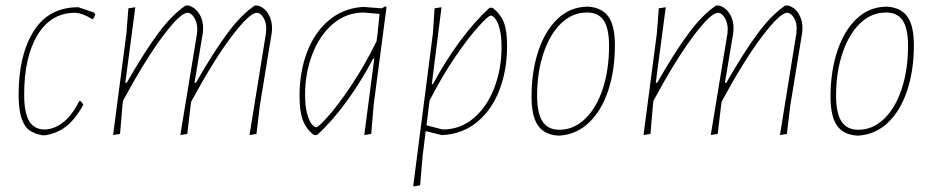

<svg xmlns="http://www.w3.org/2000/svg" viewBox="-20 -482 3354 691"><path d="M318 -437 323 -430 317 -416 312 -413Q275 -436 248 -436Q163 -435 115 -356Q67 -277 67 -141Q67 -75 85.5 -45.5Q104 -16 140 -16Q172 -16 204.5 -39.5Q237 -63 265 -118H271L280 -105Q249 -50 216 -25.5Q183 -1 141 5H133Q106 0 87.5 -12Q69 -24 58 -55Q47 -86 47 -142Q47 -283 101 -369.5Q155 -456 262 -456Z M959 -377 958 -364 915 -101 903 0 878 4 937 -361 938 -376Q939 -401 928 -418.5Q917 -436 904 -436Q878 -436 813 -350Q748 -264 668 -116L666 -101L654 0L629 4L689 -361L690 -376Q690 -401 679 -418.5Q668 -436 655 -436Q629 -436 565.5 -351Q502 -266 423 -120L421 -106L412 0L387 4L435 -362L442 -452L467 -456L431 -184H436Q500 -296 550 -363Q600 -430 648 -462H659Q683 -455 697.5 -431.5Q712 -408 711 -377L710 -364L680 -184H685Q749 -296 799 -363Q849 -430 897 -462H908Q932 -455 946 -431.5Q960 -408 959 -377Z M1371 -456 1325 -106 1316 0 1291 4 1327 -271H1323Q1278 -186 1226 -115Q1174 -44 1121 4H1110Q1083 -16 1070.5 -48Q1058 -80 1058 -137Q1058 -222 1084.5 -293Q1111 -364 1162.5 -408Q1214 -452 1285 -457H1289L1354 -452L1366 -459ZM1335 -333 1339 -362 1346 -432 1287 -437Q1224 -436 1176.5 -394.5Q1129 -353 1103.5 -285.5Q1078 -218 1078 -141Q1078 -100 1085 -74Q1092 -48 1101.5 -36Q1111 -24 1118 -24Q1126 -24 1161.5 -64Q1197 -104 1244 -174Q1291 -244 1335 -333Z M1805 -317Q1805 -231 1778 -159.5Q1751 -88 1698.5 -44Q1646 0 1574 4H1570L1512 -10L1501 79L1492 185L1467 189L1538 -362L1544 -452L1569 -456L1534 -179H1538Q1583 -263 1636 -334.5Q1689 -406 1742 -454H1753Q1781 -432 1793 -402Q1805 -372 1805 -317ZM1785 -312Q1785 -352 1778.5 -377.5Q1772 -403 1762.5 -414.5Q1753 -426 1746 -426Q1738 -426 1702 -386.5Q1666 -347 1618.5 -277.5Q1571 -208 1526 -120L1515 -31L1573 -16Q1637 -16 1685 -57Q1733 -98 1759 -166Q1785 -234 1785 -312Z M2098 -458Q2148 -454 2170.5 -421Q2193 -388 2193 -320Q2193 -229 2169 -156.5Q2145 -84 2100 -41Q2055 2 1994 6H1989Q1939 3 1916 -30.5Q1893 -64 1893 -134Q1893 -225 1917.5 -298.5Q1942 -372 1987 -414.5Q2032 -457 2093 -458ZM1913 -137Q1913 -75 1932.5 -45Q1952 -15 1993 -15Q2045 -15 2086 -54.5Q2127 -94 2149.5 -163Q2172 -232 2172 -317Q2172 -379 2153 -408Q2134 -437 2093 -437Q2040 -437 1999.5 -398Q1959 -359 1936 -290.5Q1913 -222 1913 -137Z M2868 -377 2867 -364 2824 -101 2812 0 2787 4 2846 -361 2847 -376Q2848 -401 2837 -418.5Q2826 -436 2813 -436Q2787 -436 2722 -350Q2657 -264 2577 -116L2575 -101L2563 0L2538 4L2598 -361L2599 -376Q2599 -401 2588 -418.5Q2577 -436 2564 -436Q2538 -436 2474.5 -351Q2411 -266 2332 -120L2330 -106L2321 0L2296 4L2344 -362L2351 -452L2376 -456L2340 -184H2345Q2409 -296 2459 -363Q2509 -430 2557 -462H2568Q2592 -455 2606.5 -431.5Q2621 -408 2620 -377L2619 -364L2589 -184H2594Q2658 -296 2708 -363Q2758 -430 2806 -462H2817Q2841 -455 2855 -431.5Q2869 -408 2868 -377Z M3174 -458Q3224 -454 3246.5 -421Q3269 -388 3269 -320Q3269 -229 3245 -156.5Q3221 -84 3176 -41Q3131 2 3070 6H3065Q3015 3 2992 -30.5Q2969 -64 2969 -134Q2969 -225 2993.5 -298.5Q3018 -372 3063 -414.5Q3108 -457 3169 -458ZM2989 -137Q2989 -75 3008.5 -45Q3028 -15 3069 -15Q3121 -15 3162 -54.5Q3203 -94 3225.5 -163Q3248 -232 3248 -317Q3248 -379 3229 -408Q3210 -437 3169 -437Q3116 -437 3075.5 -398Q3035 -359 3012 -290.5Q2989 -222 2989 -137Z"/></svg>

Font: Luna Sans Thin
Style: Italic
Weight: 250
Italic angle: -7°
Designer: Juan Pablo del Peral
Foundry: Huerta Tipografica
Version: Version 2.001; ttfautohint (v1.5)